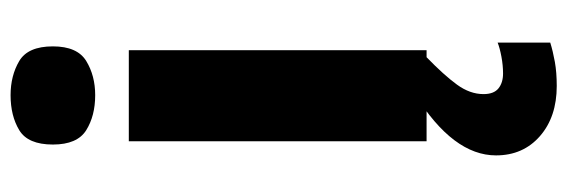

<svg xmlns="http://www.w3.org/2000/svg" viewBox="-366 -440 1047 354"><g transform="rotate(-90 157.0 -263.5)"><path d="M158 -767Q194 -767 221 -751Q248 -735 248 -689Q248 -644 221 -627.5Q194 -611 158 -611Q120 -611 93.5 -627.5Q67 -644 67 -689Q67 -735 93.5 -751Q120 -767 158 -767ZM241 -549V0H73V-549ZM160 105Q160 124 170.5 132.5Q181 141 198 141Q213 141 229 138Q245 135 255 131V228Q239 233 219.5 236.5Q200 240 175 240Q118 240 82.5 209Q47 178 47 128Q47 49 159 -21L228 0Q195 32 177.5 56Q160 80 160 105Z"/></g></svg>

Font: Noto Sans Gujarati ExtraBold
Style: Regular
Weight: 800
Designer: Jelle Bosma - Monotype Design Team, Universal Thirst
Foundry: Monotype Imaging Inc.
Version: Version 2.106; ttfautohint (v1.8.4.7-5d5b)